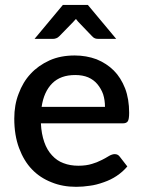

<svg xmlns="http://www.w3.org/2000/svg" viewBox="-20 -740 571 768"><path d="M146.5 -312.5H399.9Q399.9 -339.4 392.6 -362.8Q384.8 -384.8 369.6 -403.3Q355 -420.9 332.5 -430.7Q310.5 -439.9 280.8 -439.9Q222.2 -439.9 189 -406.7Q155.3 -373 146.5 -312.5ZM471.2 -246.6H143.6Q145.5 -204.6 157.2 -171.4Q168 -140.1 188 -118.7Q208 -96.7 233.9 -87.4Q260.3 -77.1 293.5 -77.1Q324.7 -77.1 348.1 -84.5Q366.2 -89.4 388.2 -100.6Q399.4 -106 417 -116.7Q429.2 -123.5 439 -123.5Q451.7 -123.5 459 -113.3L489.3 -74.2Q471.2 -52.7 446.3 -36.1Q423.8 -21 395.5 -11.2Q364.3 0 339.8 2.9Q311.5 7.3 284.7 7.3Q230.5 7.3 186.5 -10.7Q140.1 -28.8 107.9 -62.5Q75.7 -95.7 56.2 -147.9Q37.1 -199.2 37.1 -265.6Q37.1 -320.3 54.2 -364.3Q71.8 -412.1 102.1 -444.3Q132.3 -477.5 178.2 -498.5Q221.7 -518.1 278.8 -518.1Q325.2 -518.1 366.2 -502.9Q406.7 -486.3 435.1 -458Q463.4 -429.7 480.5 -386.2Q496.6 -343.8 496.6 -288.6Q496.6 -263.2 491.2 -254.9Q485.8 -246.6 471.2 -246.6ZM331.5 -720.2 444.8 -584.5H373Q365.7 -584.5 360.4 -586.4Q355 -587.9 347.7 -595.7L292.5 -653.3Q289.6 -656.2 283.7 -664.1Q282.2 -662.1 278.8 -658.7Q277.8 -658.2 276.1 -656.2Q274.4 -654.3 273.9 -653.3L217.8 -595.7Q210.9 -588.9 206.1 -587.4Q199.2 -584.5 192.4 -584.5H118.2L231.4 -720.2Z"/></svg>

Font: Lato-SemiBold
Style: Regular
Weight: 500
Designer: Lukasz Dziedzic with Adam Twardoch and Botio Nikoltchev
Foundry: tyPoland Lukasz Dziedzic
Version: ""